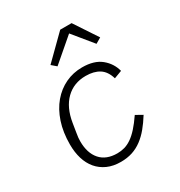

<svg xmlns="http://www.w3.org/2000/svg" viewBox="-180 -886 960 1023"><g transform="rotate(-30 300.0 -374.0)"><path d="M268 12Q221 12 185.5 -4Q150 -20 126 -48.5Q102 -77 90 -116.5Q78 -156 78 -204Q78 -279 98 -339Q118 -399 153.5 -441Q189 -483 236.5 -505.5Q284 -528 339 -528Q413 -528 455 -493.5Q497 -459 510 -408L462 -390Q448 -438 415.5 -458.5Q383 -479 333 -479Q259 -479 210.5 -431.5Q162 -384 148 -297L139 -241Q136 -224 135 -213.5Q134 -203 134 -191Q134 -119 170 -78Q206 -37 274 -37Q297 -37 318.5 -43Q340 -49 362 -64Q384 -79 407 -104.5Q430 -130 456 -168L497 -145Q474 -108 450 -79Q426 -50 398.5 -29.5Q371 -9 339 1.5Q307 12 268 12ZM409 -760 503 -618 469 -598 370 -719 229 -598 200 -623 339 -760Z"/></g></svg>

Font: IBM Plex Mono Light
Style: Italic
Weight: 300
Italic angle: -9°
Monospace: yes
Designer: Mike Abbink, Paul van der Laan, Pieter van Rosmalen
Foundry: Bold Monday
Version: Version 2.3